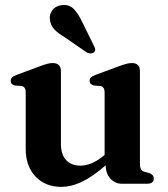

<svg xmlns="http://www.w3.org/2000/svg" viewBox="-20 -736 672 769"><path d="M83 -139.5V-366Q83 -388.5 66.5 -391.5L40 -393.5Q23 -397.5 23 -412Q23 -420.5 28 -425.8Q33 -431 46.5 -436L138 -470Q158 -477.5 169.8 -480.5Q181.5 -483.5 190.5 -483.5Q224 -483.5 224 -451V-160.5Q224 -116.5 245.2 -94.5Q266.5 -72.5 302 -72.5Q349 -72.5 399 -115.5V-366Q399 -388.5 382.5 -391.5L356.5 -393.5Q339 -397.5 339 -412Q339 -420.5 344 -425.8Q349 -431 362.5 -436L454.5 -470Q473.5 -477 485.5 -480.2Q497.5 -483.5 508 -483.5Q540.5 -483.5 540.5 -451V-81.5Q540.5 -65.5 544.8 -58.2Q549 -51 558.5 -48L577 -43Q596 -36.5 596 -21Q596 0 568 0H468.5Q441 0 422.2 -20.5Q403.5 -41 403.5 -73.5V-74Q348.5 -26.5 306.2 -7Q264 12.5 226 12.5Q161.5 12.5 122.2 -29Q83 -70.5 83 -139.5ZM308.5 -649.5 356 -553Q360 -546 361.2 -539.2Q362.5 -532.5 356.5 -527Q351.5 -522 343.2 -522Q335 -522 328 -525.5L239 -587Q212.5 -602.5 197.5 -618.5Q182.5 -634.5 180 -657Q176.5 -676.5 189.2 -694.5Q202 -712.5 227.5 -715.5Q256 -719 274.5 -700.8Q293 -682.5 308.5 -649.5Z"/></svg>

Font: Fraunces 9pt S000 SemiBold
Style: Regular
Weight: 600
Version: Version 1.000; ttfautohint (v1.8.3)